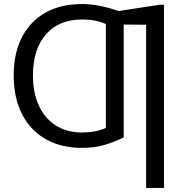

<svg xmlns="http://www.w3.org/2000/svg" viewBox="-20 -718 908 945"><path d="M699.2 207V-596.2L588.9 -597.2V-41.5Q535.6 -16.1 489 -3.2Q442.4 9.8 384.3 9.8Q280.3 9.8 204.6 -33.4Q128.9 -76.7 88.1 -156.7Q47.4 -236.8 47.4 -347.2Q47.4 -455.1 87.4 -533.7Q127.4 -612.3 202.9 -655.3Q278.3 -698.2 385.3 -698.2Q464.4 -698.2 564 -663.6L766.1 -694.8H787.1V207ZM501 -599.6Q452.6 -622.1 385.3 -622.1Q270 -622.1 206.1 -548.8Q142.1 -475.6 142.1 -347.2Q142.1 -261.2 171.4 -198Q200.7 -134.8 254.9 -100.3Q309.1 -65.9 384.3 -65.9Q452.6 -65.9 501 -88.4Z"/></svg>

Font: Arimo
Style: Regular
Weight: 400
Designer: Steve Matteson
Foundry: Monotype Imaging Inc.
Version: Version 1.33